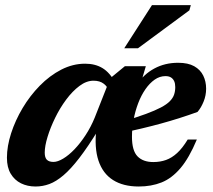

<svg xmlns="http://www.w3.org/2000/svg" viewBox="-20 -700 814 734"><path d="M519 -384 506.5 -380Q530 -416.5 570.2 -438.2Q610.5 -460 661 -460Q699 -460 722.5 -446.8Q746 -433.5 757 -411Q768 -388.5 768 -361Q768 -335 758.2 -311.2Q748.5 -287.5 735 -272Q702 -260 666.8 -248.8Q631.5 -237.5 594.8 -227.5Q558 -217.5 521.5 -208.8Q485 -200 450 -192.5L452 -236.5Q503 -251.5 538 -264.5Q573 -277.5 595.2 -289.2Q617.5 -301 629.2 -313Q641 -325 645.5 -338.2Q650 -351.5 650 -367Q650 -380.5 645.8 -389.8Q641.5 -399 633.5 -404Q625.5 -409 612.5 -409Q590.5 -409 571.2 -395.5Q552 -382 536 -359Q520 -336 508.5 -306Q497 -276 490.8 -243Q484.5 -210 484.5 -177Q484.5 -124 505.8 -102.2Q527 -80.5 566 -80.5Q592.5 -80.5 614.8 -88.5Q637 -96.5 657.2 -115Q677.5 -133.5 697.5 -166.5H732.5Q703 -96 669.8 -57Q636.5 -18 597.5 -2.5Q558.5 13 510.5 13Q451 13 412 -11.8Q373 -36.5 356.5 -85.8Q340 -135 348.5 -208.5L356.5 -204.5Q316 -138.5 283.2 -96Q250.5 -53.5 222.5 -29.8Q194.5 -6 168.8 3.5Q143 13 116 13Q85 13 60.2 0.8Q35.5 -11.5 21 -35.8Q6.5 -60 6.5 -97Q6.5 -141 22.5 -190.5Q38.5 -240 66.5 -287Q94.5 -334 132.2 -372.5Q170 -411 214.2 -433.8Q258.5 -456.5 305.5 -456.5Q344 -456.5 372 -439.5Q400 -422.5 421 -383.5L398 -350Q391.5 -368.5 376.5 -380Q361.5 -391.5 337.5 -391.5Q310.5 -391.5 283.8 -371.5Q257 -351.5 233 -319.2Q209 -287 190.8 -249.5Q172.5 -212 161.8 -176.8Q151 -141.5 151 -116.5Q151 -97.5 159.2 -89.2Q167.5 -81 184.5 -81Q200.5 -81 221.8 -93.8Q243 -106.5 265 -129.5Q287 -152.5 307.2 -183.5Q327.5 -214.5 342 -250L401.5 -401L457.5 -447H537.5ZM455 -515.5 561 -680.5H709.5L704 -660.5L507.5 -515.5Z"/></svg>

Font: Newsreader 16pt 16pt
Style: Bold Italic
Weight: 700
Italic angle: -17°
Version: Version 1.003